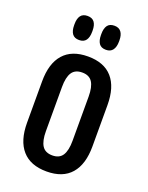

<svg xmlns="http://www.w3.org/2000/svg" viewBox="-130 -735 623 810"><g transform="rotate(20 181.0 -330.0)"><path d="M181.5 8.5Q109 8.5 71.8 -34Q34.5 -76.5 34.5 -157V-342.5Q34.5 -423 71.8 -465.2Q109 -507.5 181.5 -507.5Q254 -507.5 291 -465.2Q328 -423 328 -342.5V-157Q328 -76.5 291 -34Q254 8.5 181.5 8.5ZM181.5 -63.5Q213 -63.5 227 -85.2Q241 -107 241 -150.5V-349Q241 -392.5 227 -414Q213 -435.5 181.5 -435.5Q149.5 -435.5 135.5 -414Q121.5 -392.5 121.5 -349V-150.5Q121.5 -107 135.5 -85.2Q149.5 -63.5 181.5 -63.5ZM121 -559.5Q100 -559.5 90.2 -573Q80.5 -586.5 80.5 -611V-616.5Q80.5 -641 90.2 -654.2Q100 -667.5 121 -667.5Q142 -667.5 151.8 -654.2Q161.5 -641 161.5 -616.5V-611Q161.5 -586.5 151.8 -573Q142 -559.5 121 -559.5ZM241.5 -559.5Q220 -559.5 210.5 -573.2Q201 -587 201 -611V-616.5Q201 -640.5 210.5 -654Q220 -667.5 241.5 -667.5Q262 -667.5 272 -654Q282 -640.5 282 -616.5V-611Q282 -587 272 -573.2Q262 -559.5 241.5 -559.5Z"/></g></svg>

Font: Anek Tamil Condensed Medium
Style: Regular
Weight: 500
Width: 3
Designer: Aadarsh Rajan (Tamil), Yesha Goshar (Latin)
Foundry: Ek Type
Version: Version 1.003